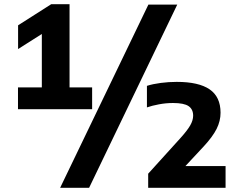

<svg xmlns="http://www.w3.org/2000/svg" viewBox="-20 -830 1136 918"><path d="M66 -308V-412H180V-667.5L66.5 -595.5V-709L225 -810H312.5V-412H420.5V-308ZM267.5 68 689.5 -808H827.5L406 68ZM688.5 68V0.5L842 -169Q875.5 -206 889.5 -230.5Q903.5 -255 903.5 -277Q903.5 -307.5 881.8 -322.5Q860 -337.5 807 -337.5Q773.5 -337.5 740.2 -331.2Q707 -325 682.5 -316.5V-419.5Q710.5 -428.5 748.5 -433.5Q786.5 -438.5 825 -438.5Q930 -438.5 982.2 -402.8Q1034.5 -367 1034.5 -291Q1034.5 -251.5 1015.8 -214Q997 -176.5 954.5 -130.5L866.5 -36H1058.5V68Z"/></svg>

Font: Encode Sans SemiExpanded SemiExpanded
Style: Bold
Weight: 700
Width: 6
Designer: Multiple Designers
Foundry: Impallari Type
Version: Version 3.000; ttfautohint (v1.8.3) -l 8 -r 50 -G 200 -x 14 